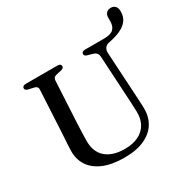

<svg xmlns="http://www.w3.org/2000/svg" viewBox="-188 -1022 1195 1212"><g transform="rotate(-30 409.5 -416.5)"><path d="M585.5 -294.5 567.5 -610.5Q566.5 -629 557.2 -638.8Q548 -648.5 529 -653L501 -661Q477.5 -666 477.5 -681.5Q477.5 -690 483.8 -695Q490 -700 501.5 -700H638.5Q691 -700 710.8 -719.5Q730.5 -739 730.5 -775.5V-799Q730.5 -822 742 -834.8Q753.5 -847.5 775 -847.5Q796 -847.5 807.5 -834.2Q819 -821 819 -797Q819 -763 803.8 -738.2Q788.5 -713.5 758 -696.5Q727.5 -679.5 681.5 -668.5L656.5 -663Q636.5 -659 626.2 -644.5Q616 -630 617.5 -608L635.5 -296.5Q637 -271 638.5 -246Q640 -221 640.5 -194.5Q642 -134.5 613.8 -86.8Q585.5 -39 526.8 -11.8Q468 15.5 379 15.5Q289.5 15.5 228.2 -10.2Q167 -36 136.2 -82.5Q105.5 -129 107 -191.5Q107 -206.5 108.5 -230.2Q110 -254 111.5 -278Q113 -302 114 -318.5L130 -623Q131 -637.5 122.8 -644.8Q114.5 -652 97.5 -655L69.5 -661Q45.5 -665.5 45.5 -681.5Q45.5 -690 52 -695Q58.5 -700 70 -700H302.5Q314.5 -700 320.8 -695Q327 -690 327 -681.5Q327 -673.5 320.8 -668.5Q314.5 -663.5 303 -661L275 -655Q259 -652 251.8 -645Q244.5 -638 243.5 -623.5L227.5 -319.5Q225.5 -283.5 224.8 -254Q224 -224.5 223.5 -202Q221.5 -116.5 271 -73.8Q320.5 -31 408 -31Q467 -31 508 -51Q549 -71 570.2 -108.5Q591.5 -146 590 -197.5Q589 -229.5 587.8 -252Q586.5 -274.5 585.5 -294.5Z"/></g></svg>

Font: Fraunces 11pt
Style: Regular
Weight: 400
Version: Version 1.000;[b76b70a41]